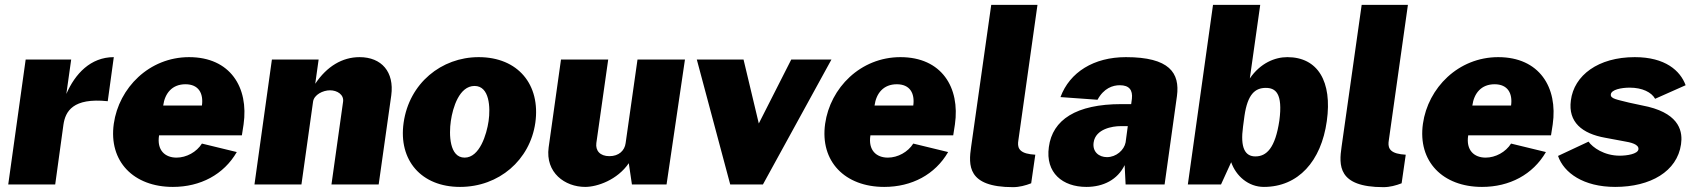

<svg xmlns="http://www.w3.org/2000/svg" viewBox="-20 -762 7005 793"><path d="M14 0H208L242 -247C250 -302 281 -359 425 -344L450 -526C354 -526 290 -457 254 -374L274 -516H86Z M637 -203H979L986 -248C1008 -401 931 -526 761 -526C596 -526 471 -399 450 -251C428 -95 532 10 694 10C808 10 904 -41 958 -134L814 -169C792 -134 750 -111 709 -111C662 -111 627 -141 637 -203ZM654 -326C661 -377 691 -414 746 -414C800 -414 821 -377 814 -326Z M1031 0H1225L1273 -342C1277 -371 1314 -389 1343 -389C1373 -389 1401 -371 1397 -342L1349 0H1544L1596 -368C1609 -465 1556 -526 1465 -526C1394 -526 1330 -488 1282 -416L1296 -516H1103Z M1880 10C2041 10 2169 -101 2191 -255C2213 -412 2120 -526 1957 -526C1803 -526 1670 -418 1647 -255C1625 -100 1720 10 1880 10ZM1899 -111C1836 -111 1834 -207 1842 -262C1850 -318 1877 -407 1940 -407C2002 -407 2006 -318 1998 -262C1990 -207 1961 -111 1899 -111Z M2397 10C2447 10 2530 -19 2577 -88L2590 0H2733L2809 -516H2613L2564 -171C2560 -140 2536 -117 2497 -117C2458 -117 2439 -140 2443 -171L2492 -516H2297L2246 -153C2232 -49 2313 10 2397 10Z M3414 -516H3248L3114 -252L3051 -516H2858L2996 0H3131Z M3575 -203H3917L3924 -248C3946 -401 3869 -526 3699 -526C3534 -526 3409 -399 3388 -251C3366 -95 3470 10 3632 10C3746 10 3842 -41 3896 -134L3752 -169C3730 -134 3688 -111 3647 -111C3600 -111 3565 -141 3575 -203ZM3592 -326C3599 -377 3629 -414 3684 -414C3738 -414 3759 -377 3752 -326Z M4164 11C4190 11 4216 4 4239 -5L4256 -123L4236 -125C4185 -132 4182 -157 4186 -182L4265 -742H4074L3991 -156C3980 -80 3974 11 4164 11Z M4467 10C4537 10 4596 -20 4625 -80L4629 0H4790L4841 -365C4854 -461 4810 -526 4630 -526C4498 -526 4398 -464 4360 -361L4513 -350C4539 -398 4576 -410 4605 -410C4644 -410 4659 -390 4655 -354L4652 -332H4612C4424 -332 4327 -267 4312 -155C4297 -48 4369 10 4467 10ZM4552 -113C4519 -113 4491 -135 4497 -174C4505 -230 4576 -241 4607 -241H4638L4629 -174C4623 -142 4590 -113 4552 -113Z M5200 10C5342 10 5437 -96 5460 -262C5483 -425 5423 -526 5297 -526C5246 -526 5186 -502 5142 -438L5185 -742H4990L4886 0H5023L5065 -92C5085 -35 5136 10 5200 10ZM5165 -116C5122 -116 5102 -152 5114 -239L5120 -284C5133 -373 5164 -399 5208 -399C5248 -399 5279 -377 5264 -264C5247 -150 5211 -116 5165 -116Z M5694 11C5720 11 5746 4 5769 -5L5786 -123L5766 -125C5715 -132 5712 -157 5716 -182L5795 -742H5604L5521 -156C5510 -80 5504 11 5694 11Z M6044 -203H6386L6393 -248C6415 -401 6338 -526 6168 -526C6003 -526 5878 -399 5857 -251C5835 -95 5939 10 6101 10C6215 10 6311 -41 6365 -134L6221 -169C6199 -134 6157 -111 6116 -111C6069 -111 6034 -141 6044 -203ZM6061 -326C6068 -377 6098 -414 6153 -414C6207 -414 6228 -377 6221 -326Z M6651 10C6797 10 6907 -54 6923 -166C6930 -214 6921 -288 6788 -321L6709 -338C6658 -351 6631 -354 6633 -372C6635 -392 6677 -400 6711 -400C6763 -400 6801 -381 6816 -354L6942 -410C6920 -470 6858 -526 6732 -526C6581 -526 6481 -451 6468 -347C6456 -258 6514 -210 6610 -193L6685 -179C6716 -174 6750 -166 6747 -145C6744 -126 6700 -119 6670 -119C6605 -119 6558 -153 6541 -177L6415 -118C6439 -48 6520 10 6651 10Z"/></svg>

Font: United Sans Black
Style: Italic
Weight: 900
Italic angle: -8°
Designer: Pablo Impallari, Rodrigo Fuenzalida (Modified by Dan O. Williams)
Version: Version 1.000;PS 001.000;hotconv 1.0.88;makeotf.lib2.5.64775